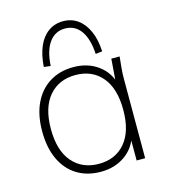

<svg xmlns="http://www.w3.org/2000/svg" viewBox="-110 -819 804 915"><g transform="rotate(-15 291.5 -362.0)"><path d="M276 8Q208 8 158 -23Q108 -54 81 -112Q54 -170 54 -250Q54 -331 81.5 -388.5Q109 -446 159 -477Q209 -508 276 -508Q347 -508 397.5 -471Q448 -434 464 -369H452L462 -500H503Q500 -472 497.5 -445Q495 -418 495 -392V0H453V-131H464Q448 -66 397 -29Q346 8 276 8ZM276 -31Q358 -31 406 -87.5Q454 -144 454 -250Q454 -356 406 -412.5Q358 -469 276 -469Q194 -469 145.5 -412.5Q97 -356 97 -250Q97 -144 145.5 -87.5Q194 -31 276 -31ZM174 -541 141 -545Q145 -604 163 -645.5Q181 -687 212.5 -709.5Q244 -732 285 -732Q327 -732 358 -709.5Q389 -687 407.5 -645.5Q426 -604 429 -545L396 -541Q392 -615 363.5 -655.5Q335 -696 285 -696Q236 -696 207 -655.5Q178 -615 174 -541Z"/></g></svg>

Font: Mulish ExtraLight ExtraLight
Style: Regular
Weight: 250
Version: Version 3.603